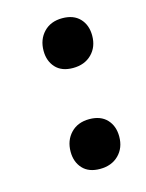

<svg xmlns="http://www.w3.org/2000/svg" viewBox="-74 -449 386 509"><g transform="rotate(-15 119.0 -195.0)"><path d="M75 -53Q75 -84 94 -104Q113 -124 145 -124Q176 -124 193 -106Q210 -88 210 -59Q210 -28 190.5 -8.5Q171 11 139 11Q108 11 91.5 -7Q75 -25 75 -53ZM75 -330Q75 -361 94 -381Q113 -401 145 -401Q176 -401 193 -383Q210 -365 210 -336Q210 -305 190.5 -285.5Q171 -266 139 -266Q108 -266 91.5 -284Q75 -302 75 -330Z"/></g></svg>

Font: Alegreya SC Medium
Style: Regular
Weight: 500
Designer: Juan Pablo del Peral
Foundry: Huerta Tipografica
Version: Version 2.007; ttfautohint (v1.6)